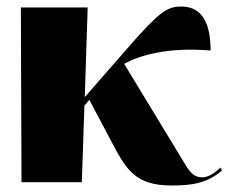

<svg xmlns="http://www.w3.org/2000/svg" viewBox="-20 -559 702 589"><path d="M46 0H231L239 -235L254 -253L320 -128C367 -39 394 10 506 10C565 10 613 5 661 -36L656 -45C635 -24 616 -15 600 -15C579 -15 566 -26 551 -50L361 -363C409 -390 497 -415 626 -404C626 -483 603 -539 536 -539C492 -539 468 -522 371 -411L240 -261L249 -536H44Z"/></svg>

Font: Noto Serif Display Black
Style: Regular
Weight: 900
Designer: Monotype Design Team
Foundry: Monotype Imaging Inc.
Version: Version 2.009